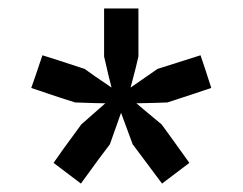

<svg xmlns="http://www.w3.org/2000/svg" viewBox="-20 -730 573 453"><path d="M293 -389.6Q286.1 -408.2 265.6 -463.9Q258.8 -445.3 239.3 -389.6Q221.7 -367.2 170.9 -296.9Q154.3 -309.6 106.4 -345.7Q122.1 -369.1 171.9 -436.5Q186.5 -449.2 228.5 -486.3Q210.9 -486.3 157.2 -488.3Q130.9 -496.1 53.7 -522.5Q60.5 -541 80.1 -599.6Q105.5 -591.8 179.7 -567.4Q195.3 -555.7 243.2 -523.4Q238.3 -541 225.6 -596.7Q225.6 -625 225.6 -710Q246.1 -710 306.6 -710Q306.6 -681.6 306.6 -596.7Q302.7 -578.1 288.1 -523.4Q303.7 -534.2 351.6 -567.4Q377 -575.2 453.1 -599.6Q460 -580.1 478.5 -522.5Q453.1 -513.7 375 -488.3Q356.4 -487.3 301.8 -486.3Q316.4 -473.6 361.3 -436.5Q377.9 -414.1 426.8 -345.7Q411.1 -334 362.3 -296.9Q344.7 -320.3 293 -389.6Z"/></svg>

Font: Overpass
Style: Regular
Weight: 400
Designer: Delve Withrington, Thomas Jockin
Version: Version 3.000;DELV;Overpass; ttfautohint (v1.5)